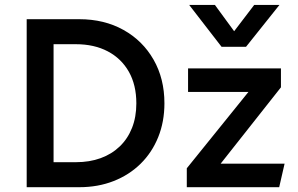

<svg xmlns="http://www.w3.org/2000/svg" viewBox="-20 -780 1240 800"><path d="M91.2 0V-700H310.2Q414.4 -700 494.5 -655.3Q574.6 -610.6 619.8 -531.5Q665.1 -452.4 665.1 -349.4Q665.1 -272.8 639.2 -208.6Q613.3 -144.4 565.9 -97.8Q518.6 -51.2 453.5 -25.6Q388.4 0 310.2 0ZM203.2 -104.2H296.4Q353.1 -104.2 399.3 -121Q445.5 -137.8 478.8 -169.8Q512.2 -201.8 530.1 -247.1Q548.1 -292.4 548.1 -349.4Q548.1 -425.9 516.8 -481.2Q485.4 -536.4 428.9 -566.1Q372.3 -595.8 296.4 -595.8H203.2ZM758.3 0V-78.8L1015.1 -396.9H763.6V-495H1150.6V-416.2L899.4 -98.1H1165.8L1143.3 0ZM903.2 -585 768.2 -759.5H875.4L955.6 -649.9L1039.2 -759.5H1144.4L1005.1 -585Z"/></svg>

Font: Geologica-Sharp
Style: Regular
Weight: 100
Designer: Sindre Bremnes, Frode Helland
Foundry: Monokrom Skriftforlag AS
Version: Version 1.010;gftools[0.9.28]